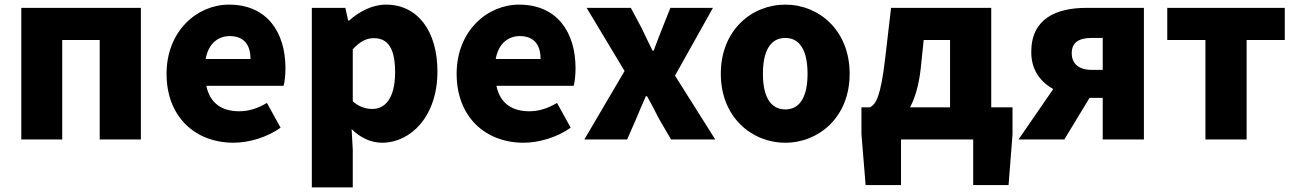

<svg xmlns="http://www.w3.org/2000/svg" viewBox="-20 -603 5604 830"><path d="M72 0H249V-430H411V0H589V-569H72Z M989 14C1056 14 1134 -9 1193 -51L1134 -158C1093 -134 1055 -122 1014 -122C942 -122 888 -154 872 -232H1206C1210 -245 1214 -277 1214 -308C1214 -464 1134 -583 970 -583C832 -583 700 -469 700 -284C700 -96 826 14 989 14ZM869 -348C881 -416 924 -447 973 -447C1038 -447 1063 -405 1063 -348Z M1328 207H1505V44L1500 -45C1538 -7 1584 14 1632 14C1754 14 1871 -98 1871 -294C1871 -469 1785 -583 1649 -583C1590 -583 1534 -554 1489 -514H1485L1473 -569H1328ZM1590 -132C1563 -132 1533 -140 1505 -165V-390C1536 -423 1563 -438 1596 -438C1659 -438 1688 -391 1688 -291C1688 -177 1644 -132 1590 -132Z M2243 14C2310 14 2388 -9 2447 -51L2388 -158C2347 -134 2309 -122 2268 -122C2196 -122 2142 -154 2126 -232H2460C2464 -245 2468 -277 2468 -308C2468 -464 2388 -583 2224 -583C2086 -583 1954 -469 1954 -284C1954 -96 2080 14 2243 14ZM2123 -348C2135 -416 2178 -447 2227 -447C2292 -447 2317 -405 2317 -348Z M2506 0H2691L2730 -89C2744 -123 2758 -156 2772 -187H2777C2795 -156 2812 -122 2829 -89L2881 0H3072L2898 -276L3062 -569H2878L2843 -481C2831 -449 2817 -416 2806 -384H2801C2785 -416 2769 -449 2754 -481L2707 -569H2516L2680 -296Z M3375 14C3519 14 3653 -96 3653 -284C3653 -473 3519 -583 3375 -583C3230 -583 3096 -473 3096 -284C3096 -96 3230 14 3375 14ZM3375 -130C3308 -130 3278 -190 3278 -284C3278 -379 3308 -439 3375 -439C3441 -439 3471 -379 3471 -284C3471 -190 3441 -130 3375 -130Z M3973 -430H4087V-139H3914C3936 -180 3952 -235 3960 -305ZM4265 -139V-569H3832L3806 -346C3787 -188 3768 -154 3741 -139H3704V-22L3722 197H3875V0H4187V197H4340L4357 -22V-139Z M4747 -301H4699C4641 -301 4613 -330 4613 -373C4613 -417 4641 -439 4699 -439H4747ZM4677 -569C4545 -569 4438 -522 4438 -378C4438 -300 4478 -249 4533 -218L4383 0H4581L4690 -180H4747V0H4925V-569Z M5191 0H5369V-430H5534V-569H5026V-430H5191Z"/></svg>

Font: Noto Sans CJK JP Black
Style: Regular
Weight: 900
Designer: Ryoko NISHIZUKA (kana & ideographs); Paul D. Hunt (Latin, Greek & Cyrillic); Wenlong ZHANG (bopomofo); Sandoll Communica
Foundry: Adobe Systems Incorporated
Version: Version 1.004;PS 1.004;hotconv 1.0.82;makeotf.lib2.5.63406